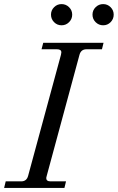

<svg xmlns="http://www.w3.org/2000/svg" viewBox="-30 -922 578 942"><path d="M439.2 -886.7Q454.6 -901.9 476.1 -901.9Q497.6 -901.9 512.7 -886.7Q527.8 -871.6 527.8 -850.1Q527.8 -828.6 512.7 -813.2Q497.6 -797.9 476.1 -797.9Q454.6 -797.9 439.2 -813.2Q423.8 -828.6 423.8 -850.1Q423.8 -871.6 439.2 -886.7ZM235.4 -886.7Q250.5 -901.9 272 -901.9Q293.5 -901.9 308.8 -886.7Q324.2 -871.6 324.2 -850.1Q324.2 -828.6 308.8 -813.2Q293.5 -797.9 272 -797.9Q250.5 -797.9 235.4 -813.2Q220.2 -828.6 220.2 -850.1Q220.2 -871.6 235.4 -886.7ZM286.1 0H-9.8L-2 -32.2H74.2Q100.6 -32.2 107.9 -59.1L269 -652.8Q271 -660.6 271 -665Q271 -680.2 250 -680.2H173.8L182.1 -711.9H478L470.2 -680.2H394Q367.2 -680.2 359.9 -652.8L199.2 -59.1Q196.8 -49.3 196.8 -48.8Q196.8 -32.2 217.8 -32.2H293.9Z"/></svg>

Font: Flanker Steampunk
Style: Italic
Weight: 400
Italic angle: -12°
Designer: Alexey Kryukov, Leonardo Di Lena
Foundry: Alexey Kryukov, Leonardo Di Lena
Version: 1.210